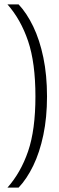

<svg xmlns="http://www.w3.org/2000/svg" viewBox="-20 -695 270 878"><path d="M14 -675Q75 -606 108.5 -507Q142 -408 142 -254Q142 -101 108.5 -3.2Q75 94.5 14 163H65Q102.5 123.5 132 62.8Q161.5 2 178.2 -77.8Q195 -157.5 195 -254Q195 -351.5 178.2 -432Q161.5 -512.5 132 -573.8Q102.5 -635 65 -675Z"/></svg>

Font: Overused Grotesk Light
Style: Regular
Weight: 300
Designer: RandomMaerks
Version: Version 0.005